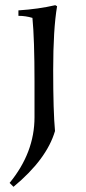

<svg xmlns="http://www.w3.org/2000/svg" viewBox="-20 -505 331 740"><path d="M113 -53V-190Q113 -355 105 -436Q79 -444 51 -444V-465Q128 -470 193 -485L200 -481Q185 -393 185 -234.5Q185 -76 192 0Q160 109 32 215L17 200Q113 83 113 -53Z"/></svg>

Font: Almendra
Style: Regular
Weight: 400
Designer: Ana Sanfelippo
Foundry: Ana Sanfelippo
Version: Version 1.004